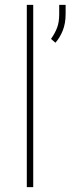

<svg xmlns="http://www.w3.org/2000/svg" viewBox="-20 -770 319 790"><path d="M116.7 -750V0H90.3V-750ZM250 -750V-712.4Q250 -673.8 238.3 -644.5Q226.6 -615.2 208 -594.2L189.9 -609.9Q207 -634.3 215.3 -657Q223.6 -679.7 223.6 -711.4V-750Z"/></svg>

Font: Vazirmatn FD Thin
Style: Regular
Weight: 100
Designer: Saber Rastikerdar
Foundry: Saber Rastikerdar
Version: Version 33.003